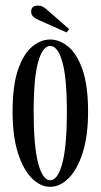

<svg xmlns="http://www.w3.org/2000/svg" viewBox="-20 -672 370 702"><path d="M163.5 11Q127.5 11 96 -20.8Q64.5 -52.5 45.2 -114Q26 -175.5 26 -263.5Q26 -360 46.2 -418Q66.5 -476 98 -501.8Q129.5 -527.5 163.5 -527.5Q197.5 -527.5 229.2 -501.8Q261 -476 281.5 -418Q302 -360 302 -263.5Q302 -175.5 282.5 -114Q263 -52.5 231.2 -20.8Q199.5 11 163.5 11ZM163.5 -13Q191.5 -13 208 -75.5Q224.5 -138 224.5 -263.5Q224.5 -387 208 -445.5Q191.5 -504 163.5 -504Q136 -504 119.5 -445.5Q103 -387 103 -263.5Q103 -138 119.5 -75.5Q136 -13 163.5 -13ZM223.5 -553.5 123.5 -598Q110.5 -603.5 102.2 -610.5Q94 -617.5 94 -630Q94 -651.5 119 -651.5Q128.5 -651.5 135.8 -647.8Q143 -644 150 -638L233 -565.5Z"/></svg>

Font: Imbue 50pt
Style: Regular
Weight: 400
Designer: Tyler Finck
Foundry: Etcetera Type Company
Version: Version 1.102; ttfautohint (v1.8.3)